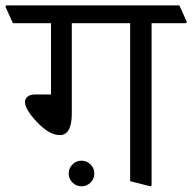

<svg xmlns="http://www.w3.org/2000/svg" viewBox="-47 -669 701 699"><path d="M504.9 -584.5V5.9L500.5 9.3L426.8 -9.3V-584.5H214.4V-255.9Q214.4 -216.3 203.4 -196.8Q192.4 -177.2 170.9 -177.2Q132.8 -177.2 88.4 -223.9Q43.9 -270.5 43.9 -297.9Q43.9 -308.6 53 -316.9Q62 -325.2 82.5 -325.2H138.7V-584.5H0L-27.3 -645L-24.4 -649.4H606L633.3 -588.9L630.4 -584.5ZM203.1 -37.6Q203.1 -56.6 216.8 -70.3Q230.5 -84 250 -84Q269 -84 282.7 -70.3Q296.4 -56.6 296.4 -37.6Q296.4 -18.1 282.7 -4.4Q269 9.3 250 9.3Q230.5 9.3 216.8 -4.4Q203.1 -18.1 203.1 -37.6Z"/></svg>

Font: Sitara
Style: Regular
Weight: 400
Designer: Neelakash Kshetrimayum
Foundry: Neelakash Kshetrimayum
Version: Version 1.000;PS Version 1.000;PS 1.0;hotconv 1.;hotconv 1.0